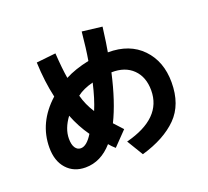

<svg xmlns="http://www.w3.org/2000/svg" viewBox="-139 -973 1278 1182"><g transform="rotate(-20 500.0 -382.5)"><path d="M182.6 -716.8 309.6 -730.5Q316.4 -626 327.1 -563.5Q391.6 -597.7 484.4 -617.2Q497.1 -690.4 507.8 -801.8L638.7 -786.1Q624 -671.9 615.2 -626Q756.8 -627 838.9 -541.5Q920.9 -456.1 920.9 -319.3Q920.9 -173.8 837.9 -90.3Q754.9 -6.8 603.5 37.1L539.1 -69.3Q786.1 -132.8 786.1 -315.4Q786.1 -403.3 734.4 -454.1Q682.6 -504.9 593.8 -502.9Q553.7 -323.2 495.1 -205.1Q539.1 -156.2 547.9 -147.5L460 -56.6Q438.5 -75.2 422.9 -94.7Q345.7 -6.8 245.1 -6.8Q168.9 -6.8 122.6 -58.1Q76.2 -109.4 76.2 -197.3Q76.2 -361.3 211.9 -483.4Q187.5 -588.9 182.6 -716.8ZM208 -208Q208 -168.9 221.7 -148.4Q235.4 -127.9 257.8 -127.9Q296.9 -127.9 336.9 -193.4Q289.1 -260.7 257.8 -340.8Q208 -273.4 208 -208ZM358.4 -435.5Q375 -372.1 412.1 -315.4Q441.4 -384.8 463.9 -483.4Q398.4 -466.8 358.4 -435.5Z"/></g></svg>

Font: Gothic A1 ExtraBold
Style: Regular
Weight: 800
Designer: HanYang I&C Co.,Ltd.
Foundry: HanYang I&C Co.,Ltd.
Version: Version 2.50